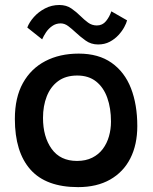

<svg xmlns="http://www.w3.org/2000/svg" viewBox="-20 -754 626 788"><path d="M300.5 14Q169 14 105 -58Q41 -130 41 -266Q41 -353.5 74 -413Q107 -472.5 166 -503.2Q225 -534 303 -534Q384.5 -534 438 -496.2Q491.5 -458.5 517.5 -391.8Q543.5 -325 543.5 -236.5Q543.5 -160.5 515 -104.2Q486.5 -48 432 -17Q377.5 14 300.5 14ZM296 -93.5Q332 -93.5 358.5 -106.8Q385 -120 402 -142.8Q419 -165.5 427.2 -194.5Q435.5 -223.5 435.5 -255Q435.5 -310 420.2 -352.8Q405 -395.5 374.2 -419.8Q343.5 -444 297 -444Q249.5 -444 218.2 -420.8Q187 -397.5 171.8 -358.2Q156.5 -319 156.5 -270Q156.5 -192.5 192 -143Q227.5 -93.5 296 -93.5ZM92 -641Q100 -662.5 118.8 -683.8Q137.5 -705 164.5 -719.2Q191.5 -733.5 223.5 -733.5Q252.5 -733.5 273 -719.2Q293.5 -705 310.5 -688Q325.5 -673 341.5 -661.2Q357.5 -649.5 377.5 -649.5Q400.5 -649.5 415 -667.2Q429.5 -685 437 -707.5L501.5 -670.5Q499 -659.5 490 -642.8Q481 -626 466 -609.8Q451 -593.5 430.2 -582.5Q409.5 -571.5 382.5 -571.5Q353.5 -571.5 331 -587.8Q308.5 -604 290 -621.5Q274.5 -636 259.8 -647Q245 -658 229 -658Q209.5 -658 194.2 -647.2Q179 -636.5 169 -621.5Q159 -606.5 153 -592.5Z"/></svg>

Font: Grandstander Thin Medium
Style: Regular
Weight: 500
Version: Version 1.200